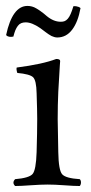

<svg xmlns="http://www.w3.org/2000/svg" viewBox="-20 -620 307 645"><path d="M184.1 -546.9Q191.9 -546.9 197.3 -549.1Q202.6 -551.3 207.8 -557.1Q212.9 -563 217.3 -573Q221.7 -583 226.6 -599.1Q231.4 -599.6 236.1 -598.9Q240.7 -598.1 244.4 -596.7Q248 -595.2 250.5 -592.8Q242.2 -546.4 222.4 -520.3Q202.6 -494.1 172.4 -494.1Q167.5 -494.1 162.4 -495.6Q157.2 -497.1 153.1 -499Q148.9 -501 143.3 -504.9Q137.7 -508.8 134 -511.5Q130.4 -514.2 124.3 -518.8Q118.2 -523.4 114.7 -525.9Q86.9 -544.9 66.4 -544.9Q57.6 -544.9 51.3 -542.2Q44.9 -539.6 40 -533.2Q35.2 -526.9 31.7 -518.6Q28.3 -510.3 24.9 -497.1Q8.3 -493.7 0.5 -502Q21.5 -600.1 72.3 -600.1Q80.1 -600.1 87.4 -598.1Q94.7 -596.2 102.3 -591.6Q109.9 -586.9 114 -584.2Q118.2 -581.5 127 -574.5Q135.7 -567.4 137.2 -565.9Q160.2 -546.9 184.1 -546.9ZM175.8 -108.9Q176.8 -47.9 189 -34.4Q201.2 -21 248 -18.1Q252 -14.2 252 -7.1Q252 0 248 4.9Q229 4.9 196 2.4Q163.1 0 140.1 0Q117.2 0 83 2.4Q48.8 4.9 30.8 4.9Q19.5 -6.3 30.8 -18.1Q77.6 -22 89.4 -35.4Q101.1 -48.8 103 -108.9Q105 -175.8 105 -220.7Q105 -247.1 103 -307.1Q102.1 -350.1 91.1 -360.6Q80.1 -371.1 38.1 -375Q34.2 -387.2 36.1 -393.1Q123 -404.3 168.9 -421.9Q182.1 -421.9 182.1 -415Q181.6 -409.2 180.9 -398.7Q180.2 -388.2 178.7 -360.8Q177.2 -333.5 175.8 -311.5Q174.8 -290 174.3 -266.8Q173.8 -243.7 173.8 -219.7Q173.8 -194.8 175.8 -108.9Z"/></svg>

Font: Linux Libertine Display
Style: Regular
Weight: 400
Designer: Philipp H. Poll
Foundry: Philipp H. Poll
Version: Version 5.0.9